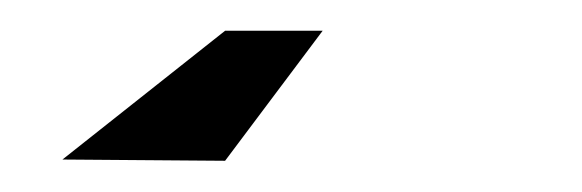

<svg xmlns="http://www.w3.org/2000/svg" viewBox="-20 22 373 123"><path d="M186.7 41.7 124.2 125 20 124.2 124.2 41.7Z"/></svg>

Font: Yulong
Style: Italic
Weight: 400
Italic angle: -14.25°
Designer: GGBotNet
Foundry: f0n7.com
Version: 1.00